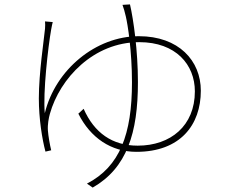

<svg xmlns="http://www.w3.org/2000/svg" viewBox="-20 -799 1040 870"><path d="M219 -699 184 -702C185 -691 185 -683 184 -669C179 -618 156 -468 156 -353C156 -261 171 -168 186 -112L212 -118C206 -142 199 -182 197 -208C195 -234 201 -266 206 -283C251 -444 404 -608 611 -608C777 -608 863 -506 863 -385C863 -229 753 -139 604 -139C489 -139 407 -197 359 -306L335 -284C390 -174 484 -111 598 -111C797 -111 890 -233 890 -388C890 -524 790 -635 609 -635C415 -635 231 -484 183 -286C174 -378 198 -587 212 -666C215 -682 217 -692 219 -699ZM569 -779 535 -777C540 -764 546 -743 550 -725C559 -687 578 -567 578 -426C578 -191 523 -44 374 33L400 51C555 -38 605 -196 605 -427C605 -568 585 -710 569 -779Z"/></svg>

Font: Source Han Sans JP VF
Style: Regular
Weight: 250
Designer: Ryoko NISHIZUKA 西塚涼子 (kana, bopomofo & ideographs); Paul D. Hunt (Latin, Greek & Cyrillic); Sandoll Communications 산돌커뮤니
Foundry: Adobe
Version: Version 2.004;hotconv 1.0.118;makeotfexe 2.5.65603